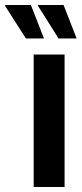

<svg xmlns="http://www.w3.org/2000/svg" viewBox="-84 -744 327 764"><path d="M50 0V-527H173V0ZM149 -591 67 -721V-724H169L221 -591ZM19 -591 -64 -721 -63 -724H39L91 -591Z"/></svg>

Font: Archivo Condensed
Style: Bold
Weight: 700
Width: 3
Designer: Hector Gatti
Foundry: Omnibus-Type
Version: Version 2.001